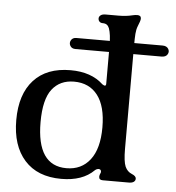

<svg xmlns="http://www.w3.org/2000/svg" viewBox="-54 -806 795 866"><g transform="rotate(5 344.0 -373.0)"><path d="M30 -237Q30 -354 88.5 -418Q147 -482 255 -482Q349 -482 403 -431Q411 -426 414 -426Q420 -426 420 -435V-606Q420 -659 410 -686Q406 -696 399 -701Q392 -706 380 -706Q371 -706 365.5 -711.5Q360 -717 360 -726Q360 -734 367.5 -740Q375 -746 390 -746H448Q483 -746 511 -753Q523 -756 533 -756Q550 -756 550 -741Q550 -732 539 -706Q533 -691 531.5 -671Q530 -651 530 -617V-606V-150Q530 -93 540 -70Q550 -48 570 -40Q590 -32 590 -20Q590 -11 582.5 -5.5Q575 0 560 0H442Q425 0 425 -15Q425 -22 429 -30Q431 -33 431 -38Q431 -43 428 -46Q425 -49 420 -49Q411 -49 403 -42Q377 -16 340 -3Q303 10 255 10Q147 10 88.5 -55.5Q30 -121 30 -237ZM420 -237Q420 -333 382 -382.5Q344 -432 275 -432Q211 -432 175.5 -386Q140 -340 140 -237Q140 -40 274 -40Q342 -40 381 -90.5Q420 -141 420 -237ZM268 -629H658Q677 -629 684.5 -616.5Q692 -604 684.5 -591.5Q677 -579 658 -579H268Q251 -579 244 -591.5Q237 -604 244 -616.5Q251 -629 268 -629Z"/></g></svg>

Font: Raigarh
Style: Regular
Weight: 400
Designer: jaikishan Patel
Foundry: MagicType
Version: Version 1.000;FEAKit 1.0